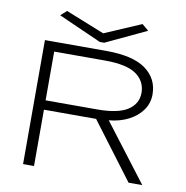

<svg xmlns="http://www.w3.org/2000/svg" viewBox="-86 -867 921 950"><g transform="rotate(10 375.0 -392.5)"><path d="M92 0V-623H400Q534 -623 598.5 -576.5Q663 -530 663 -450Q663 -406 638 -371Q613 -336 570 -314Q527 -292 472 -287L691 0H622L409 -283H147V0ZM147 -330H407Q510 -330 559 -361.5Q608 -393 608 -450Q607 -508 559 -541.5Q511 -575 402 -575H147ZM554 -785 587 -757 383 -661H361L145 -757L175 -784L370 -706Z"/></g></svg>

Font: Inconsolata ExtraExpanded Light
Style: Regular
Weight: 300
Width: 8
Monospace: yes
Designer: Raph Levien, Cyreal, Brenton Simpson
Foundry: Raph Levien, Cyreal, Google
Version: Version 3.001; ttfautohint (v1.8.2.53-6de2)